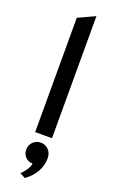

<svg xmlns="http://www.w3.org/2000/svg" viewBox="-185 -765 643 1067"><g transform="rotate(20 136.0 -231.0)"><path d="M86.5 0V-676L186 -722V0ZM119.5 259.5 88 242.5Q99.5 231 113.8 212.5Q128 194 133 169.5Q106.5 169 89.8 151.5Q73 134 73 108Q73 80 91.8 62Q110.5 44 136.5 44Q162.5 44 182 62.5Q201.5 81 201.5 114.5Q201.5 156.5 180.5 193.5Q159.5 230.5 119.5 259.5Z"/></g></svg>

Font: Overpass Medium
Style: Regular
Weight: 500
Designer: Delve Withrington, Dave Bailey, Thomas Jockin
Foundry: Delve Fonts LLC
Version: Version 4.000